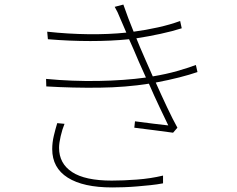

<svg xmlns="http://www.w3.org/2000/svg" viewBox="-20 -795 1040 842"><path d="M263 -252Q253 -228 246 -197.5Q239 -167 239 -147Q239 -78 296 -40.5Q353 -3 470 -3Q520 -3 580.5 -7.5Q641 -12 695 -25V9Q669 14 640 17Q611 20 581.5 22.5Q552 25 524 26Q496 27 472 27Q345 27 277 -16Q209 -59 209 -141Q209 -170 216 -199.5Q223 -229 231 -255ZM846 -479Q811 -467 766 -455.5Q721 -444 663 -433Q687 -379 712.5 -325Q738 -271 758 -235L739 -213Q706 -218 660 -223.5Q614 -229 569 -235L572 -263Q615 -257 653.5 -252.5Q692 -248 718 -245Q703 -276 679.5 -325.5Q656 -375 633 -428Q532 -412 416.5 -410.5Q301 -409 183 -416L182 -449Q297 -438 411.5 -440Q526 -442 620 -455Q603 -492 589 -524Q575 -556 566 -578Q561 -589 556 -600.5Q551 -612 546 -623Q468 -615 376.5 -615Q285 -615 190 -623L187 -656Q279 -646 368 -645Q457 -644 534 -652Q527 -669 520.5 -683.5Q514 -698 509 -710Q501 -730 495.5 -741.5Q490 -753 483 -765L521 -775Q531 -746 542.5 -715.5Q554 -685 566 -656Q619 -663 673 -675Q727 -687 770 -703L777 -671Q737 -658 683.5 -646.5Q630 -635 578 -627L594 -588Q602 -570 616.5 -536Q631 -502 650 -460Q710 -470 757 -483.5Q804 -497 839 -510Z"/></svg>

Font: SpoqaHanSansJP-Thin
Style: Regular
Weight: 250
Designer: [Source Han Sans]
Ryoko NISHIZUKA  (kana & ideographs); Paul D. Hunt (Latin, Greek & Cyrillic); Wenlong ZHANG  (bopomofo
Foundry: Spoqa (http://bi.spoqa.com)
Version: Version 1.002.20150607